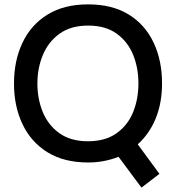

<svg xmlns="http://www.w3.org/2000/svg" viewBox="-20 -735 805 878"><path d="M627 123 522 -18Q492 -6 457 1Q422 8 383 8Q273 8 197.5 -38.5Q122 -85 83 -167Q44 -249 44 -353Q44 -458 83 -540Q122 -622 197.5 -668.5Q273 -715 383 -715Q493 -715 568 -669Q643 -623 682 -541Q721 -459 721 -354Q721 -265 692.5 -194.5Q664 -124 610 -75L709 60ZM382 -89Q462 -89 513.5 -126Q565 -163 589 -223Q613 -283 613 -354Q613 -425 588.5 -485Q564 -545 513 -581.5Q462 -618 383 -618Q304 -618 252.5 -581Q201 -544 176 -483.5Q151 -423 151 -353Q151 -283 175.5 -223Q200 -163 251.5 -126Q303 -89 382 -89Z"/></svg>

Font: Onest Medium
Style: Regular
Weight: 500
Designer: Dmitri Voloshin, Andrey Kudryavtsev
Foundry: Dmitri Voloshin, Andrey Kudryavtsev
Version: Version 1.000;gftools[0.9.33]